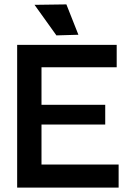

<svg xmlns="http://www.w3.org/2000/svg" viewBox="-20 -854 591 874"><path d="M58.1 0V-649.9H511.2V-547.9H168.9V-377H459V-287.1H168.9V-105H520V0ZM236.8 -692.9 137.2 -832 282.2 -834 336.9 -695.8Z"/></svg>

Font: Apfel Grotezk Mittel
Style: Regular
Weight: 500
Designer: Luigi Gorlero
Foundry: © 2023, Luigi Gorlero & Collletttivo
Version: Version 2.000;Glyphs 3.2 (3217)